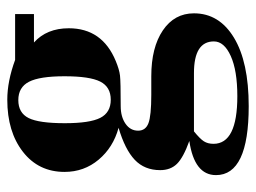

<svg xmlns="http://www.w3.org/2000/svg" viewBox="-110 -404 719 540"><g transform="rotate(-90 250.0 -133.5)"><path d="M254 -68H306Q387 -68 435 -35.5Q483 -3 483 52Q483 123 414.5 164.5Q346 206 222 206Q28 206 28 114Q28 53 124 39Q77 22 59.5 4Q42 -14 42 -43Q42 -87 71 -114.5Q100 -142 161 -160Q106 -175 71.5 -216Q37 -257 37 -312Q37 -385 93.5 -429Q150 -473 240 -473Q292 -473 352 -451H481V-398H401Q441 -362 441 -300Q441 -206 349 -168Q325 -158 308 -156Q291 -154 222 -154Q192 -154 172.5 -140.5Q153 -127 153 -105Q153 -84 174 -76Q195 -68 254 -68ZM306 -312Q306 -382 290.5 -412Q275 -442 239 -442Q203 -442 188.5 -413Q174 -384 174 -311Q174 -241 189 -211.5Q204 -182 240 -182Q276 -182 291 -211.5Q306 -241 306 -312ZM315 52H151Q130 69 123 80Q116 91 116 107Q116 174 250 174Q322 174 363 155.5Q404 137 404 108Q404 52 315 52Z"/></g></svg>

Font: STIX
Style: Bold
Weight: 700
Designer: MicroPress Inc., with final additions and corrections provided by Coen Hoffman, Elsevier (retired)
Version: Version 1.1.1